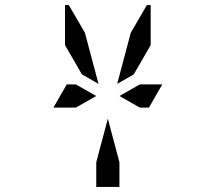

<svg xmlns="http://www.w3.org/2000/svg" viewBox="-20 -881 856 762"><path d="M535 -546H624L571 -454H535L454 -500ZM281 -454H238H192L245 -546H281L362 -500ZM238 -861H253L317 -751L371 -548L305 -586L238 -702ZM445 -548 499 -751 563 -861H578V-702L511 -586ZM454 -237V-139H362V-237L408 -410Z"/></svg>

Font: DSEG14 Modern Mini
Style: Regular
Weight: 400
Designer: Keshikan(Twitter:@keshinomi_88pro)
Version: Version 0.46